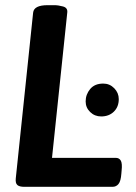

<svg xmlns="http://www.w3.org/2000/svg" viewBox="-20 -722 524 742"><path d="M74 0Q55 0 47 -7Q39 -14 41 -33L108 -673Q111 -702 164 -702H190Q205 -702 223.5 -697Q242 -692 240 -674L181 -112H427Q441 -112 447 -101Q453 -90 450 -63L449 -51Q447 -22 438 -11Q429 0 415 0ZM371 -272Q346 -272 328.5 -289Q311 -306 311 -330Q311 -357 328.5 -378Q346 -399 379 -399Q404 -399 421.5 -381Q439 -363 439 -339Q439 -309 420 -290.5Q401 -272 371 -272Z"/></svg>

Font: Asap SemiBold
Style: Italic
Weight: 600
Italic angle: -6°
Designer: Pablo Cosgaya
Foundry: Omnibus-Type
Version: Version 3.001; ttfautohint (v1.8.3)